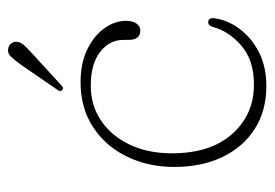

<svg xmlns="http://www.w3.org/2000/svg" viewBox="-123 -551 685 479"><g transform="rotate(-90 219.5 -311.5)"><path d="M407 -339.5Q407 -323 400.2 -313.5Q393.5 -304 383 -304Q359.5 -304 359.5 -333V-346Q359.5 -381 329.5 -404.2Q299.5 -427.5 245.5 -427.5Q195.5 -427.5 157.5 -401.5Q119.5 -375.5 98 -330Q76.5 -284.5 76.5 -225.5Q76.5 -129 124.8 -74.8Q173 -20.5 248 -20.5Q309.5 -20.5 345.5 -52.2Q381.5 -84 391.5 -122Q395 -134.5 403.5 -134.5Q415 -134.5 413.5 -120Q409.5 -87 387.5 -57Q365.5 -27 329 -8.2Q292.5 10.5 245 10.5Q182 10.5 136.8 -18.8Q91.5 -48 67 -99.8Q42.5 -151.5 42.5 -218.5Q42.5 -285 68.8 -338.2Q95 -391.5 142.5 -422.2Q190 -453 253.5 -453Q301 -453 335.2 -436.5Q369.5 -420 388.2 -394Q407 -368 407 -339.5ZM297 -601Q309 -617.5 317.8 -626.8Q326.5 -636 338 -633.5Q346.5 -632 351.2 -625.2Q356 -618.5 354.5 -610Q353 -601.5 345.5 -593.2Q338 -585 328 -576L244.5 -499.5Q239 -494.5 234.5 -499Q231 -501.5 232 -505Q233 -508.5 235.5 -511.5Z"/></g></svg>

Font: Fraunces 72pt SuperSoft Thin
Style: Regular
Weight: 100
Version: Version 1.000;[b76b70a41]